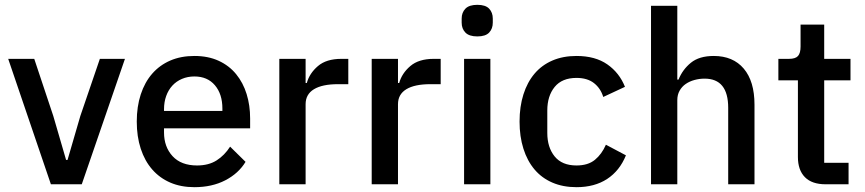

<svg xmlns="http://www.w3.org/2000/svg" viewBox="-20 -764 3586 796"><path d="M191 0 14 -520H122L201 -283L254 -101H260L313 -283L394 -520H498L319 0Z M786 12Q730 12 686 -7Q642 -26 611 -61.5Q580 -97 563.5 -147.5Q547 -198 547 -260Q547 -322 563.5 -372.5Q580 -423 611 -458.5Q642 -494 686 -513Q730 -532 786 -532Q843 -532 886.5 -512Q930 -492 959 -456.5Q988 -421 1002.5 -374Q1017 -327 1017 -273V-232H660V-215Q660 -155 695.5 -116.5Q731 -78 797 -78Q845 -78 878 -99Q911 -120 934 -156L998 -93Q969 -45 914 -16.5Q859 12 786 12ZM786 -447Q758 -447 734.5 -437Q711 -427 694.5 -409Q678 -391 669 -366Q660 -341 660 -311V-304H902V-314Q902 -374 871 -410.5Q840 -447 786 -447Z M1138 0V-520H1247V-420H1252Q1263 -460 1298 -490Q1333 -520 1395 -520H1424V-415H1381Q1316 -415 1281.5 -394Q1247 -373 1247 -332V0Z M1521 0V-520H1630V-420H1635Q1646 -460 1681 -490Q1716 -520 1778 -520H1807V-415H1764Q1699 -415 1664.5 -394Q1630 -373 1630 -332V0Z M1959 -613Q1925 -613 1909.5 -629Q1894 -645 1894 -670V-687Q1894 -712 1909.5 -728Q1925 -744 1959 -744Q1993 -744 2008 -728Q2023 -712 2023 -687V-670Q2023 -645 2008 -629Q1993 -613 1959 -613ZM1904 -520H2013V0H1904Z M2370 12Q2314 12 2270 -7Q2226 -26 2196 -61.5Q2166 -97 2150 -147.5Q2134 -198 2134 -260Q2134 -322 2150 -372.5Q2166 -423 2196 -458.5Q2226 -494 2270 -513Q2314 -532 2370 -532Q2448 -532 2498 -497Q2548 -462 2571 -404L2481 -362Q2470 -398 2442.5 -419.5Q2415 -441 2370 -441Q2310 -441 2279.5 -403.5Q2249 -366 2249 -306V-213Q2249 -153 2279.5 -115.5Q2310 -78 2370 -78Q2418 -78 2446.5 -101.5Q2475 -125 2492 -164L2575 -120Q2549 -56 2497 -22Q2445 12 2370 12Z M2679 -740H2788V-434H2793Q2810 -476 2844.5 -504Q2879 -532 2939 -532Q3019 -532 3063.5 -479.5Q3108 -427 3108 -330V0H2999V-317Q2999 -438 2901 -438Q2880 -438 2859.5 -432.5Q2839 -427 2823 -416Q2807 -405 2797.5 -388Q2788 -371 2788 -349V0H2679Z M3403 0Q3346 0 3317 -29.5Q3288 -59 3288 -113V-431H3207V-520H3251Q3278 -520 3288.5 -532Q3299 -544 3299 -571V-662H3397V-520H3506V-431H3397V-89H3498V0Z"/></svg>

Font: IBM Plex Sans Thai Medm
Style: Regular
Weight: 500
Designer: Mike Abbink, Paul van der Laan, Pieter van Rosmalen, Ben Mitchell, Mark Frömberg
Foundry: Bold Monday
Version: Version 1.2